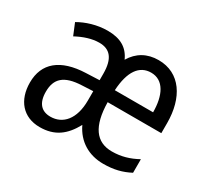

<svg xmlns="http://www.w3.org/2000/svg" viewBox="-117 -722 976 908"><g transform="rotate(30 371.5 -268.0)"><path d="M514 -546C452 -546 404 -519 373 -467C349 -521 305 -546 236 -546C178 -546 122 -528 81 -504L107 -441C148 -463 190 -477 230 -477C288 -477 319 -442 319 -359V-324L246 -321C110 -316 39 -256 39 -150C39 -54 93 10 184 10C265 10 315 -28 354 -100C388 -28 452 10 531 10C588 10 631 -1 675 -24V-98C631 -74 588 -61 537 -61C451 -61 406 -123 404 -253H697V-308C697 -445 633 -546 514 -546ZM513 -477C582 -477 614 -410 614 -319H405C411 -424 449 -477 513 -477ZM259 -261 319 -264V-213C319 -112 271 -58 203 -58C155 -58 126 -87 126 -150C126 -221 163 -257 259 -261Z"/></g></svg>

Font: Noto Sans Oriya Cond
Style: Regular
Weight: 400
Width: 3
Designer: Amélie Bonet and Sol Matas
Foundry: Google LLC
Version: Version 2.006